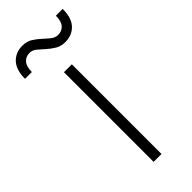

<svg xmlns="http://www.w3.org/2000/svg" viewBox="-249 -723 757 757"><g transform="rotate(-45 129.0 -345.0)"><path d="M106 -500H150V0H106ZM194 -580Q170 -580 152 -591Q134 -602 120 -615Q106 -628 92.5 -639Q79 -650 64 -650Q43 -650 30 -635.5Q17 -621 17 -590H-21Q-21 -640 2.5 -665Q26 -690 64 -690Q88 -690 105.5 -679Q123 -668 137 -655Q151 -642 164.5 -631Q178 -620 194 -620Q215 -620 228 -634.5Q241 -649 241 -680H279Q279 -630 255.5 -605Q232 -580 194 -580Z"/></g></svg>

Font: PT Root UI Web Light
Style: Regular
Weight: 300
Designer: Vitaly Kuzmin
Foundry: ParaType Ltd.
Version: Version 1.000W